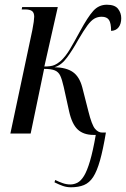

<svg xmlns="http://www.w3.org/2000/svg" viewBox="-20 -566 534 814"><path d="M281 228Q263 228 247 222.5Q231 217 211 207L214 197Q230 205 246 210.5Q262 216 278 216Q294 216 308.5 208.5Q323 201 336 180Q349 159 361.5 117Q374 75 386 6H377Q334 6 309.5 -17Q285 -40 273 -94L250 -198Q243 -229 235.5 -245Q228 -261 212.5 -267.5Q197 -274 167 -274L110 0H24L117 -438Q121 -458 123 -473Q125 -488 125 -495Q125 -512 116 -519Q107 -526 85 -526H72L74 -536H225L168 -284Q196 -284 210 -290Q224 -296 238 -308Q259 -328 276.5 -357.5Q294 -387 319 -433Q352 -494 375.5 -520Q399 -546 433 -546Q467 -546 480.5 -528.5Q494 -511 494 -489Q494 -465 483 -450.5Q472 -436 451 -435Q451 -468 442 -481.5Q433 -495 411 -495Q394 -495 380 -487Q366 -479 350.5 -458Q335 -437 311 -396Q289 -356 264.5 -322.5Q240 -289 211 -281Q261 -280 289 -260.5Q317 -241 329 -195L355 -93Q369 -37 382.5 -20.5Q396 -4 413 -4H429Q417 68 404 114Q391 160 375 184.5Q359 209 336 218.5Q313 228 281 228Z"/></svg>

Font: Noto Serif Display ExtraCondensed
Style: Italic
Weight: 400
Width: 2
Italic angle: -12°
Designer: Monotype Design Team
Foundry: Monotype Imaging Inc.
Version: Version 2.009